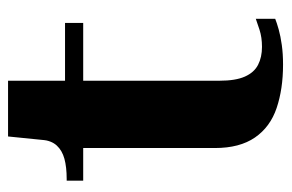

<svg xmlns="http://www.w3.org/2000/svg" viewBox="-140 -556 706 465"><g transform="rotate(-90 212.5 -323.0)"><path d="M8 -474V-514H12Q41 -514 61 -519.5Q81 -525 93 -538Q105 -551 107 -574L142 -518H390V-474ZM250 -144Q250 -105 260 -82.5Q270 -60 288.5 -50.5Q307 -41 332 -41Q355 -41 373.5 -47Q392 -53 400 -56V-9Q390 -5 374 -0.5Q358 4 336.5 7Q315 10 289 10Q230 10 184 -5.5Q138 -21 112.5 -58Q87 -95 87 -155V-512L101 -517L115 -656H250Z"/></g></svg>

Font: Roboto Serif 120pt Expanded SemiBold
Style: Regular
Weight: 600
Width: 7
Designer: Greg Gazdowicz
Foundry: Commercial Type
Version: Version 1.008